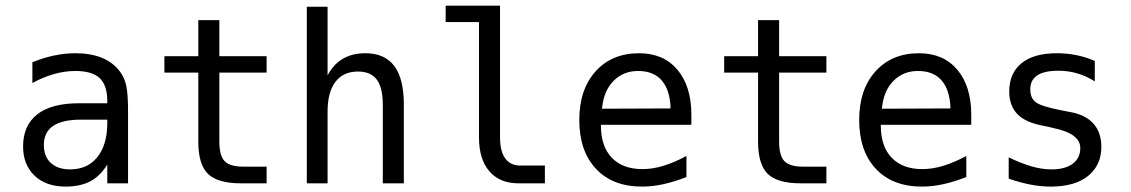

<svg xmlns="http://www.w3.org/2000/svg" viewBox="-20 -655 4040 686"><path d="M268.6 -227.5Q203.1 -227.5 169.9 -205.1Q136.7 -182.6 136.7 -136.7Q136.7 -95.7 161.6 -72.8Q186.5 -49.8 230.5 -49.8Q292 -49.8 327.1 -92.8Q362.3 -135.7 363.3 -211.9V-227.5ZM437.5 -258.8V0H363.3V-67.4Q338.9 -26.4 302.7 -7.3Q266.6 11.7 214.8 11.7Q144.5 11.7 103.5 -27.3Q62.5 -66.4 62.5 -131.8Q62.5 -207 113.3 -246.6Q164.1 -286.1 262.7 -286.1H363.3V-297.9Q362.3 -352.5 335 -377Q307.6 -401.4 249 -401.4Q210.9 -401.4 171.9 -390.1Q132.8 -378.9 95.7 -358.4V-432.6Q136.7 -449.2 174.8 -457Q212.9 -464.8 249 -464.8Q304.7 -464.8 344.7 -448.2Q384.8 -431.6 409.2 -398.4Q424.8 -377.9 431.2 -348.1Q437.5 -318.4 437.5 -258.8Z M763.7 -583V-454.1H932.6V-395.5H763.7V-149.4Q763.7 -98.6 782.7 -79.1Q801.8 -59.6 848.6 -59.6H932.6V0H840.8Q757.8 0 723.1 -33.7Q688.5 -67.4 688.5 -149.4V-395.5H567.4V-454.1H688.5V-583Z M1422.9 -281.2V0H1347.7V-281.2Q1347.7 -341.8 1326.2 -370.6Q1304.7 -399.4 1258.8 -399.4Q1207 -399.4 1178.7 -362.8Q1150.4 -326.2 1150.4 -255.9V0H1076.2V-630.9H1150.4V-385.7Q1170.9 -424.8 1204.6 -444.8Q1238.3 -464.8 1285.2 -464.8Q1354.5 -464.8 1388.7 -419.4Q1422.9 -374 1422.9 -281.2Z M1766.6 -164.1Q1766.6 -114.3 1785.2 -88.9Q1803.7 -63.5 1838.9 -63.5H1926.8V0H1832Q1765.6 0 1728.5 -43Q1691.4 -85.9 1691.4 -164.1V-576.2H1572.3V-634.8H1766.6Z M2450.2 -245.1V-209H2127V-207Q2127 -131.8 2166 -91.3Q2205.1 -50.8 2275.4 -50.8Q2311.5 -50.8 2350.1 -62.5Q2388.7 -74.2 2432.6 -97.7V-22.5Q2390.6 -5.9 2351.1 2.9Q2311.5 11.7 2274.4 11.7Q2168.9 11.7 2109.4 -51.8Q2049.8 -115.2 2049.8 -226.6Q2049.8 -335 2107.9 -399.9Q2166 -464.8 2263.7 -464.8Q2350.6 -464.8 2400.4 -405.8Q2450.2 -346.7 2450.2 -245.1ZM2376 -267.6Q2374 -333 2344.7 -367.2Q2315.4 -401.4 2259.8 -401.4Q2207 -401.4 2171.9 -365.7Q2136.7 -330.1 2130.9 -266.6Z M2763.7 -583V-454.1H2932.6V-395.5H2763.7V-149.4Q2763.7 -98.6 2782.7 -79.1Q2801.8 -59.6 2848.6 -59.6H2932.6V0H2840.8Q2757.8 0 2723.1 -33.7Q2688.5 -67.4 2688.5 -149.4V-395.5H2567.4V-454.1H2688.5V-583Z M3450.2 -245.1V-209H3127V-207Q3127 -131.8 3166 -91.3Q3205.1 -50.8 3275.4 -50.8Q3311.5 -50.8 3350.1 -62.5Q3388.7 -74.2 3432.6 -97.7V-22.5Q3390.6 -5.9 3351.1 2.9Q3311.5 11.7 3274.4 11.7Q3168.9 11.7 3109.4 -51.8Q3049.8 -115.2 3049.8 -226.6Q3049.8 -335 3107.9 -399.9Q3166 -464.8 3263.7 -464.8Q3350.6 -464.8 3400.4 -405.8Q3450.2 -346.7 3450.2 -245.1ZM3376 -267.6Q3374 -333 3344.7 -367.2Q3315.4 -401.4 3259.8 -401.4Q3207 -401.4 3171.9 -365.7Q3136.7 -330.1 3130.9 -266.6Z M3891.6 -437.5V-364.3Q3860.4 -383.8 3828.1 -393.1Q3795.9 -402.3 3761.7 -402.3Q3710.9 -402.3 3686 -385.7Q3661.1 -369.1 3661.1 -335.9Q3661.1 -305.7 3679.7 -290.5Q3698.2 -275.4 3772.5 -260.7L3802.7 -254.9Q3858.4 -245.1 3886.7 -213.4Q3915 -181.6 3915 -130.9Q3915 -64.5 3867.7 -26.4Q3820.3 11.7 3734.4 11.7Q3700.2 11.7 3663.6 4.9Q3627 -2 3584 -16.6V-92.8Q3626 -72.3 3664.1 -61Q3702.1 -49.8 3736.3 -49.8Q3786.1 -49.8 3813 -70.3Q3839.8 -90.8 3839.8 -126Q3839.8 -178.7 3740.2 -198.2L3737.3 -199.2L3710 -205.1Q3644.5 -216.8 3615.2 -247.1Q3585.9 -277.3 3585.9 -328.1Q3585.9 -393.6 3629.9 -429.2Q3673.8 -464.8 3755.9 -464.8Q3792 -464.8 3825.7 -458Q3859.4 -451.2 3891.6 -437.5Z"/></svg>

Font: BabelStone Pseudographica Colour
Style: Regular
Weight: 400
Designer: Andrew West
Foundry: BabelStone
Version: Version 16.0.0